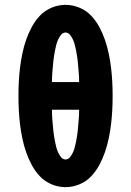

<svg xmlns="http://www.w3.org/2000/svg" viewBox="-20 -763 540 791"><path d="M250 8Q221 8 193 -3.5Q165 -15 145 -36Q125 -57 111 -83Q97 -109 87.5 -136.5Q78 -164 72 -193Q66 -222 62.5 -251Q59 -280 57.5 -309Q56 -338 56 -368Q56 -397 57.5 -426Q59 -455 62.5 -484Q66 -513 72 -542Q78 -571 87.5 -598.5Q97 -626 111 -652Q125 -678 145 -699Q165 -720 193 -731.5Q221 -743 250 -743Q279 -743 307 -731.5Q335 -720 355 -699Q375 -678 389 -652Q403 -626 412.5 -598.5Q422 -571 428 -542Q434 -513 437.5 -484Q441 -455 442.5 -426Q444 -397 444 -368Q444 -338 442.5 -309Q441 -280 437.5 -251Q434 -222 428 -193Q422 -164 412.5 -136.5Q403 -109 389 -83Q375 -57 355 -36Q335 -15 307 -3.5Q279 8 250 8ZM194 -425H306Q306 -436 305.5 -447Q305 -458 304 -469Q303 -480 302 -491Q301 -502 300 -513Q299 -524 297 -535Q295 -546 293 -557Q291 -568 288 -579Q285 -590 280.5 -600Q276 -610 268.5 -619.5Q261 -629 250 -629Q239 -629 231.5 -619.5Q224 -610 219.5 -600Q215 -590 212 -579Q209 -568 207 -557Q205 -546 203 -535Q201 -524 200 -513Q199 -502 198 -491Q197 -480 196 -469Q195 -458 194.5 -447Q194 -436 194 -425ZM250 -106Q261 -106 268.5 -115.5Q276 -125 280.5 -135Q285 -145 288 -156Q291 -167 293 -178Q295 -189 297 -200Q299 -211 300 -222Q301 -233 302 -244Q303 -255 304 -266Q305 -277 305.5 -288Q306 -299 306 -311H194Q194 -299 194.5 -288Q195 -277 196 -266Q197 -255 198 -244Q199 -233 200 -222Q201 -211 203 -200Q205 -189 207 -178Q209 -167 212 -156Q215 -145 219.5 -135Q224 -125 231.5 -115.5Q239 -106 250 -106Z"/></svg>

Font: Iosevka SS04 Heavy
Style: Regular
Weight: 900
Monospace: yes
Designer: Belleve Invis
Foundry: Belleve Invis
Version: Version 19.0.0; ttfautohint (v1.8.4)